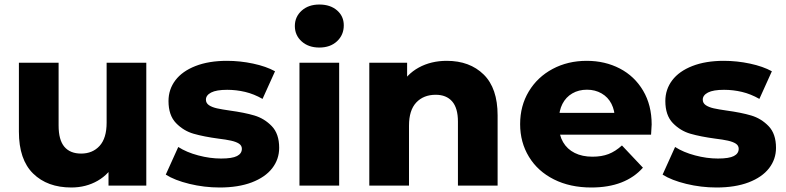

<svg xmlns="http://www.w3.org/2000/svg" viewBox="-20 -816 3454 844"><path d="M63.1 -237V-540.3H237.6V-264.4Q237.6 -200.9 262.9 -170.9Q288.2 -140.9 336.6 -140.9Q386.9 -140.9 417.8 -174.7Q448.7 -208.6 448.7 -276.7V-540.3H623.1V0H457V-150.9L488.9 -107.4Q461.3 -51.2 409.5 -21.5Q357.7 8.2 293.6 8.2Q188.2 8.2 125.7 -53.1Q63.1 -114.3 63.1 -237Z M708.7 -48.4 763.6 -169.9Q800.2 -146.4 851.6 -132.8Q902.9 -119.1 951.9 -119.1Q1000.7 -119.1 1021.9 -130.1Q1043.2 -141 1043.2 -162Q1043.2 -176.3 1030.3 -184.7Q1017.3 -193 995.2 -197.8Q973 -202.7 941.6 -206.4Q875.4 -215.3 831.1 -228.1Q786.8 -240.8 753.7 -275Q720.7 -309.2 720.7 -371.8Q720.7 -423 750.9 -463Q781.1 -503 839.5 -525.8Q897.9 -548.6 977.6 -548.6Q1035.6 -548.6 1092.8 -536.4Q1150.1 -524.2 1189 -502.7L1134.1 -381.2Q1096.4 -402.8 1057.6 -412Q1018.7 -421.2 978.8 -421.2Q931.2 -421.2 908.2 -409.3Q885.2 -397.3 885.2 -377.9Q885.2 -362.7 898.6 -353.6Q912 -344.6 933.9 -339.7Q955.9 -334.9 989.1 -330.2Q1054.3 -321.3 1098.2 -308.3Q1142 -295.3 1174.6 -261.6Q1207.2 -227.8 1207.2 -166.1Q1207.2 -116 1176.6 -76.4Q1145.9 -36.9 1086.8 -14.3Q1027.7 8.2 945.6 8.2Q877.8 8.2 812.7 -7.7Q747.6 -23.6 708.7 -48.4Z M1296.4 -540.3H1470.9V0H1296.4ZM1276.1 -701.6Q1276.1 -742.2 1306.1 -769.2Q1336 -796.1 1383.7 -796.1Q1431.9 -796.1 1461.6 -770.4Q1491.2 -744.8 1491.2 -704.7Q1491.2 -662.4 1461.6 -634.7Q1431.9 -607 1383.7 -607Q1336 -607 1306.1 -633.9Q1276.1 -660.9 1276.1 -701.6Z M1603.4 -540.3H1769.6V-388.3L1737.7 -433.4Q1766.9 -489.6 1820.9 -519.1Q1875 -548.6 1943.9 -548.6Q2044.9 -548.6 2106.2 -488.4Q2167.4 -428.3 2167.4 -308.9V0H1993V-281.4Q1993 -341.1 1967.5 -370.3Q1942 -399.4 1895.3 -399.4Q1841.8 -399.4 1809.8 -365.4Q1777.9 -331.3 1777.9 -263.7V0H1603.4Z M2266.4 -270.4Q2266.4 -350.7 2304.5 -414.1Q2342.6 -477.4 2409.3 -513Q2476 -548.6 2559.1 -548.6Q2639.4 -548.6 2704.4 -514.9Q2769.3 -481.2 2806.9 -417.7Q2844.6 -354.1 2844.6 -268.7Q2844.1 -258.3 2842 -224.1H2409V-319.8H2749.6L2682.8 -292.1Q2682.8 -330.2 2667.8 -359.7Q2652.8 -389.1 2624.4 -405.4Q2596.1 -421.7 2560.2 -421.7Q2523.8 -421.7 2495.7 -405.4Q2467.7 -389.1 2452.4 -359.4Q2437.2 -329.8 2437.2 -290.8V-263.9Q2437.2 -222.2 2455.2 -191.2Q2473.2 -160.2 2506.3 -143.7Q2539.4 -127.2 2584.4 -127.2Q2624.9 -127.2 2655.2 -138.9Q2685.4 -150.6 2714 -176.6L2806.2 -78.9Q2768 -35.8 2711.2 -13.8Q2654.4 8.2 2579.2 8.2Q2486 8.2 2415 -27.4Q2344 -63 2305.2 -126.7Q2266.4 -190.3 2266.4 -270.4Z M2892.7 -48.4 2947.6 -169.9Q2984.2 -146.4 3035.6 -132.8Q3086.9 -119.1 3135.9 -119.1Q3184.7 -119.1 3205.9 -130.1Q3227.2 -141 3227.2 -162Q3227.2 -176.3 3214.3 -184.7Q3201.3 -193 3179.2 -197.8Q3157 -202.7 3125.6 -206.4Q3059.4 -215.3 3015.1 -228.1Q2970.8 -240.8 2937.7 -275Q2904.7 -309.2 2904.7 -371.8Q2904.7 -423 2934.9 -463Q2965.1 -503 3023.5 -525.8Q3081.9 -548.6 3161.6 -548.6Q3219.6 -548.6 3276.8 -536.4Q3334.1 -524.2 3373 -502.7L3318.1 -381.2Q3280.4 -402.8 3241.6 -412Q3202.7 -421.2 3162.8 -421.2Q3115.2 -421.2 3092.2 -409.3Q3069.2 -397.3 3069.2 -377.9Q3069.2 -362.7 3082.6 -353.6Q3096 -344.6 3117.9 -339.7Q3139.9 -334.9 3173.1 -330.2Q3238.3 -321.3 3282.2 -308.3Q3326 -295.3 3358.6 -261.6Q3391.2 -227.8 3391.2 -166.1Q3391.2 -116 3360.6 -76.4Q3329.9 -36.9 3270.8 -14.3Q3211.7 8.2 3129.6 8.2Q3061.8 8.2 2996.7 -7.7Q2931.6 -23.6 2892.7 -48.4Z"/></svg>

Font: iiserrat Thin
Style: Regular
Weight: 100
Designer: Akira Ohta
Foundry: Akira Ohta
Version: Version 1.200;Glyphs 3.3.1 (3343)